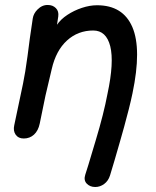

<svg xmlns="http://www.w3.org/2000/svg" viewBox="-20 -552 625 768"><path d="M361 196Q380 196 396.5 184Q413 172 420 150L438 90L460 14Q467 -10 476.5 -44.5Q486 -79 495 -114.5Q504 -150 510 -179Q547 -356 509.5 -443.5Q472 -531 368 -531Q339 -531 307.5 -520.5Q276 -510 249.5 -492.5Q223 -475 208 -453L213 -486Q216 -507 203.5 -519.5Q191 -532 172 -532Q149 -533 130 -514Q114 -498 111 -478Q98 -393 90 -327Q81 -260 72 -217L37 -51Q32 -29 42.5 -13.5Q53 2 75 2Q99 2 116 -13.5Q133 -29 139 -58L162 -170L187 -276Q204 -350 248 -390Q292 -430 353 -430Q405 -430 421 -367Q437 -303 410 -177Q395 -97 363 9L351 49Q331 117 321 147Q314 169 327 182.5Q340 196 361 196Z"/></svg>

Font: Balsamiq Sans
Style: Italic
Weight: 400
Italic angle: -12°
Designer: Michael Angeles
Foundry: Balsamiq SRL
Version: Version 1.020; ttfautohint (v1.8.4.7-5d5b);gftools[0.9.26]